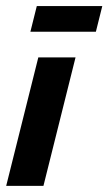

<svg xmlns="http://www.w3.org/2000/svg" viewBox="-25 -603 352 623"><path d="M-4.9 0 99.3 -416.7H220.1L116 0ZM73.6 -500 94.4 -583.3H306.9L286.1 -500Z"/></svg>

Font: Afacad
Style: Italic
Weight: 400
Italic angle: -14°
Designer: Kristian Moeller
Foundry: Dicotype
Version: Version 1.000